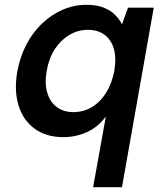

<svg xmlns="http://www.w3.org/2000/svg" viewBox="-20 -558 683 798"><path d="M367 220 420 -74Q387 -29 340.5 -8.5Q294 12 243 12Q172 12 124 -23Q76 -58 57 -120Q38 -182 52 -261Q63 -321 89 -371.5Q115 -422 154 -459.5Q193 -497 240.5 -517.5Q288 -538 339 -538Q383 -538 412 -526Q441 -514 459 -495.5Q477 -477 487 -457L512 -526H619L487 220ZM284 -92Q327 -92 362 -113Q397 -134 421 -172.5Q445 -211 455 -263Q464 -316 453.5 -354Q443 -392 415 -413Q387 -434 345 -434Q304 -434 268.5 -413Q233 -392 208 -354Q183 -316 174 -263Q165 -211 176.5 -172.5Q188 -134 216 -113Q244 -92 284 -92Z"/></svg>

Font: DM Sans 9pt SemiBold
Style: Italic
Weight: 600
Italic angle: -10°
Version: Version 4.004;gftools[0.9.30]